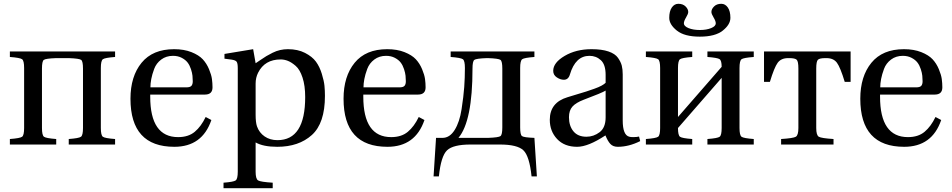

<svg xmlns="http://www.w3.org/2000/svg" viewBox="-20 -761 5015 1011"><path d="M32 0V-29Q86 -33 96.5 -41Q107 -49 107 -87V-403Q107 -441 96.5 -449Q86 -457 32 -461V-490H586V-461Q532 -457 521.5 -449Q511 -441 511 -403V-87Q511 -49 521.5 -41Q532 -33 586 -29V0H342V-29Q396 -33 406.5 -41Q417 -49 417 -87V-400Q417 -438 407.5 -445.5Q398 -453 342 -455H276Q220 -453 210.5 -445.5Q201 -438 201 -400V-87Q201 -49 211.5 -41Q222 -33 276 -29V0Z M772 -301H961Q981 -301 988 -309Q995 -317 995 -333Q995 -347 993.5 -362Q992 -377 985.5 -397Q979 -417 968 -431.5Q957 -446 937 -456.5Q917 -467 891 -467Q855 -467 829 -447.5Q803 -428 792 -398.5Q781 -369 776.5 -345Q772 -321 772 -301ZM667 -241Q667 -359 725.5 -430.5Q784 -502 897 -502Q949 -502 988 -486.5Q1027 -471 1047.5 -449Q1068 -427 1080.5 -397Q1093 -367 1096 -345Q1099 -323 1099 -301Q1099 -263 1059 -263H771V-252Q771 -39 918 -39Q972 -39 1005.5 -67Q1039 -95 1063 -145L1093 -129Q1045 12 898 12Q667 12 667 -241Z M1326 -157Q1326 -117 1333 -96Q1345 -62 1373.5 -42.5Q1402 -23 1441 -23Q1587 -23 1587 -250Q1587 -310 1573 -352.5Q1559 -395 1537 -414Q1515 -433 1496 -440.5Q1477 -448 1458 -448Q1374 -448 1339 -378Q1326 -352 1326 -321ZM1157 201Q1210 197 1221 189Q1232 181 1232 143V-402Q1232 -428 1226 -436Q1220 -444 1200 -447L1162 -452V-477L1313 -502L1326 -428Q1331 -431 1350.5 -444.5Q1370 -458 1382.5 -465.5Q1395 -473 1415 -483Q1435 -493 1455 -497.5Q1475 -502 1496 -502Q1548 -502 1586 -482.5Q1624 -463 1643.5 -436.5Q1663 -410 1674.5 -372.5Q1686 -335 1688.5 -309.5Q1691 -284 1691 -256Q1691 -112 1622 -50Q1553 12 1440 12Q1366 12 1326 -11V143Q1326 181 1339 189Q1352 197 1416 201V230H1157Z M1894 -301H2083Q2103 -301 2110 -309Q2117 -317 2117 -333Q2117 -347 2115.5 -362Q2114 -377 2107.5 -397Q2101 -417 2090 -431.5Q2079 -446 2059 -456.5Q2039 -467 2013 -467Q1977 -467 1951 -447.5Q1925 -428 1914 -398.5Q1903 -369 1898.5 -345Q1894 -321 1894 -301ZM1789 -241Q1789 -359 1847.5 -430.5Q1906 -502 2019 -502Q2071 -502 2110 -486.5Q2149 -471 2169.5 -449Q2190 -427 2202.5 -397Q2215 -367 2218 -345Q2221 -323 2221 -301Q2221 -263 2181 -263H1893V-252Q1893 -39 2040 -39Q2094 -39 2127.5 -67Q2161 -95 2185 -145L2215 -129Q2167 12 2020 12Q1789 12 1789 -241Z M2394 -35H2550Q2606 -37 2615.5 -44.5Q2625 -52 2625 -90V-400Q2625 -438 2615.5 -445.5Q2606 -453 2550 -455H2543Q2487 -453 2477.5 -445.5Q2468 -438 2468 -400Q2468 -123 2394 -35ZM2263 168 2276 -35H2310Q2348 -35 2374 -76.5Q2400 -118 2410.5 -186Q2421 -254 2424.5 -303Q2428 -352 2428 -403Q2428 -441 2417.5 -449Q2407 -457 2353 -461V-490H2794V-461Q2740 -457 2729.5 -449Q2719 -441 2719 -403V-90Q2719 -52 2728.5 -44.5Q2738 -37 2794 -35L2807 168H2779Q2768 61 2736 30.5Q2704 0 2612 0H2458Q2366 0 2334 30.5Q2302 61 2291 168Z M2976 -144Q2976 -98 2999.5 -69.5Q3023 -41 3068 -41Q3106 -41 3137.5 -65Q3169 -89 3169 -143V-284Q3150 -272 3054 -236Q3012 -220 2994 -199.5Q2976 -179 2976 -144ZM2875 -130Q2875 -221 2968 -249Q2983 -254 3015.5 -263.5Q3048 -273 3066.5 -279Q3085 -285 3109 -293.5Q3133 -302 3147.5 -310Q3162 -318 3169 -325V-367Q3169 -421 3144 -444Q3119 -467 3084 -467Q3010 -467 2981 -369Q2973 -341 2949 -341Q2931 -341 2912 -353.5Q2893 -366 2893 -388Q2893 -431 2953 -466.5Q3013 -502 3095 -502Q3149 -502 3184 -490Q3219 -478 3234 -456.5Q3249 -435 3254 -415.5Q3259 -396 3259 -369V-127Q3259 -49 3294 -41Q3300 -39 3314 -39Q3333 -39 3345 -42L3351 -18Q3291 12 3233 12Q3208 12 3194 -3Q3180 -18 3168 -48Q3077 12 3019 12Q2952 12 2913.5 -29Q2875 -70 2875 -130Z M3381 0V-29Q3435 -33 3445.5 -41Q3456 -49 3456 -87V-403Q3456 -441 3445.5 -449Q3435 -457 3381 -461V-490H3625V-461Q3571 -457 3560.5 -449Q3550 -441 3550 -403V-145L3780 -409Q3780 -442 3769 -449.5Q3758 -457 3705 -461V-490H3949V-461Q3895 -457 3884.5 -449Q3874 -441 3874 -403V-87Q3874 -49 3884.5 -41Q3895 -33 3949 -29V0H3705V-29Q3759 -33 3769.5 -41Q3780 -49 3780 -87V-351L3550 -87Q3550 -49 3560.5 -41Q3571 -33 3625 -29V0ZM3552 -741Q3576 -741 3590 -727Q3604 -713 3604 -698Q3604 -688 3592.5 -669Q3581 -650 3581 -638Q3581 -623 3605.5 -613Q3630 -603 3665 -603Q3700 -603 3724.5 -613Q3749 -623 3749 -638Q3749 -650 3737.5 -669Q3726 -688 3726 -698Q3726 -713 3740 -727Q3754 -741 3778 -741Q3799 -741 3812.5 -721.5Q3826 -702 3826 -667Q3826 -632 3786 -600Q3746 -568 3665 -568Q3584 -568 3544 -600Q3504 -632 3504 -667Q3504 -702 3517.5 -721.5Q3531 -741 3552 -741Z M4003 -330V-490H4459V-330H4428Q4405 -406 4387 -430.5Q4369 -455 4332 -455H4326Q4296 -455 4287 -446.5Q4278 -438 4278 -400V-87Q4278 -49 4291.5 -41Q4305 -33 4369 -29V0H4093V-29Q4157 -33 4170.5 -41Q4184 -49 4184 -87V-400Q4184 -438 4175 -446.5Q4166 -455 4136 -455H4130Q4093 -455 4075 -430.5Q4057 -406 4034 -330Z M4615 -301H4804Q4824 -301 4831 -309Q4838 -317 4838 -333Q4838 -347 4836.5 -362Q4835 -377 4828.5 -397Q4822 -417 4811 -431.5Q4800 -446 4780 -456.5Q4760 -467 4734 -467Q4698 -467 4672 -447.5Q4646 -428 4635 -398.5Q4624 -369 4619.5 -345Q4615 -321 4615 -301ZM4510 -241Q4510 -359 4568.5 -430.5Q4627 -502 4740 -502Q4792 -502 4831 -486.5Q4870 -471 4890.5 -449Q4911 -427 4923.5 -397Q4936 -367 4939 -345Q4942 -323 4942 -301Q4942 -263 4902 -263H4614V-252Q4614 -39 4761 -39Q4815 -39 4848.5 -67Q4882 -95 4906 -145L4936 -129Q4888 12 4741 12Q4510 12 4510 -241Z"/></svg>

Font: Heuristica
Style: Regular
Weight: 400
Version: Version 1.0.1 ; ttfautohint (v1.4.1)